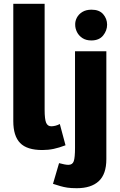

<svg xmlns="http://www.w3.org/2000/svg" viewBox="-20 -770 630 1011"><path d="M325 -5Q291 8 262.5 14Q234 20 203 20Q122 20 86 -17Q50 -54 50 -132V-750H215V-192Q215 -142 223 -123.5Q231 -105 250 -105Q260 -105 272 -108Q284 -111 295 -117ZM291 89Q306 93 318.5 95.5Q331 98 340 98Q362 98 368.5 78.5Q375 59 375 9V-500H540V68Q540 147 500 184Q460 221 384 221Q354 221 334.5 218Q315 215 298 210Q281 205 259 198ZM376 -639Q375 -658 384.5 -676.5Q394 -695 413.5 -707Q433 -719 462 -719Q503 -719 523.5 -695Q544 -671 544 -640Q544 -609 523 -583Q502 -557 461 -557Q433 -557 414 -569.5Q395 -582 385.5 -601Q376 -620 376 -639Z"/></svg>

Font: Moderustic
Style: Bold
Weight: 700
Designer: Tural Alisoy
Foundry: TAFT Foundry
Version: Version 2.120